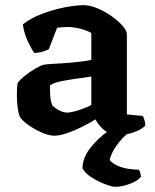

<svg xmlns="http://www.w3.org/2000/svg" viewBox="-20 -520 597 740"><path d="M190 3Q168 3 140 -9.5Q112 -22 88.5 -39Q65 -56 57 -69Q51 -82 48 -106Q45 -130 45 -154Q45 -183 48 -200Q55 -211 74 -226.5Q93 -242 114 -254.5Q135 -267 147 -270Q155 -272 176.5 -273.5Q198 -275 220 -276Q252 -278 282 -281.5Q312 -285 332 -289V-393Q310 -405 285 -410.5Q260 -416 241 -416Q232 -416 219.5 -415Q207 -414 200 -413L168 -330Q162 -327 148 -322Q134 -317 112 -316Q102 -330 87.5 -360Q73 -390 68 -426Q98 -450 141.5 -466.5Q185 -483 228.5 -491.5Q272 -500 303 -500Q327 -500 355.5 -488Q384 -476 409.5 -458Q435 -440 452 -421Q469 -402 469 -388V-79L531 -73Q533 -68 536.5 -58Q540 -48 540 -36Q531 -26 513.5 -17.5Q496 -9 476.5 -4.5Q457 0 443 0Q403 0 380.5 -19.5Q358 -39 348 -60Q326 -46 296 -31Q266 -16 237.5 -6.5Q209 3 190 3ZM239 -86Q249 -86 266.5 -90.5Q284 -95 302 -102Q320 -109 332 -115V-225Q316 -223 298 -220Q280 -217 262 -215Q236 -211 211.5 -206Q187 -201 173 -191Q172 -175 173.5 -153Q175 -131 181 -115Q190 -104 207.5 -95Q225 -86 239 -86ZM424 200Q412 200 385.5 190Q359 180 333.5 164Q308 148 298 129Q298 89 327.5 51Q357 13 396 -14L487 -17Q460 2 441 25.5Q422 49 412.5 69Q403 89 403 98Q437 133 515 134Q518 138 520.5 146Q523 154 523 162Q509 178 479.5 189Q450 200 424 200Z"/></svg>

Font: Texturina
Style: Bold
Weight: 700
Designer: Guillermo Torres Carreño
Foundry: Omnibus-Type
Version: Version 1.002; ttfautohint (v1.8.3)